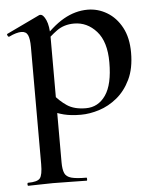

<svg xmlns="http://www.w3.org/2000/svg" viewBox="-54 -442 616 760"><g transform="rotate(-5 254.0 -62.0)"><path d="M28 275Q25 275 25 269Q25 263 28 263Q65 263 75.5 250Q86 237 86 194V-271Q86 -304 79 -319Q72 -334 53 -334Q44 -334 31.5 -330.5Q19 -327 5 -320Q1 -318 -2 -323.5Q-5 -329 -3 -331L129 -394Q131 -395 134 -395Q146 -395 156.5 -371.5Q167 -348 167 -304V194Q167 222 173.5 237Q180 252 200 257.5Q220 263 260 263Q262 263 262 269Q262 275 260 275Q232 275 198 274Q164 273 126 273Q99 273 73 274Q47 275 28 275ZM260 13Q221 13 193 6Q165 -1 128 -18L155 -79Q179 -49 207.5 -30Q236 -11 282 -11Q331 -11 360.5 -53.5Q390 -96 390 -184Q390 -266 353 -307.5Q316 -349 264 -349Q224 -349 195 -328Q166 -307 138 -277L129 -287Q180 -346 226.5 -372.5Q273 -399 322 -399Q363 -399 399 -377.5Q435 -356 457 -315Q479 -274 479 -215Q479 -152 458 -108.5Q437 -65 404 -38Q371 -11 333 1Q295 13 260 13Z"/></g></svg>

Font: Cormorant Light SemiBold
Style: Regular
Weight: 600
Version: Version 4.000